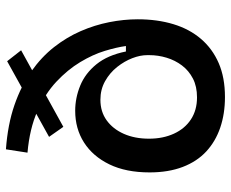

<svg xmlns="http://www.w3.org/2000/svg" viewBox="-84 -662 761 632"><g transform="rotate(-90 296.0 -346.5)"><path d="M292 14Q237 14 191.5 -1.5Q146 -17 113 -47.5Q80 -78 62 -125Q44 -172 44 -234Q44 -312 70.5 -366.5Q97 -421 142.5 -450Q188 -479 247 -479Q289 -479 329.5 -462.5Q370 -446 400 -409Q430 -372 442 -312H460Q456 -342 444 -381.5Q432 -421 407 -462.5Q382 -504 342.5 -541Q303 -578 245.5 -603.5Q188 -629 109 -636L120 -707Q202 -701 265.5 -679Q329 -657 376.5 -623.5Q424 -590 456.5 -548.5Q489 -507 509 -461Q529 -415 538.5 -367Q548 -319 548 -273Q548 -209 532 -156Q516 -103 483.5 -65Q451 -27 403.5 -6.5Q356 14 292 14ZM291 -78Q327 -78 353 -91.5Q379 -105 396 -127.5Q413 -150 421.5 -178Q430 -206 430 -235V-242Q430 -265 420 -291Q410 -317 391 -341Q372 -365 344.5 -380.5Q317 -396 283 -396Q244 -396 215.5 -375.5Q187 -355 171 -319Q155 -283 155 -236Q155 -190 171.5 -154Q188 -118 218.5 -98Q249 -78 291 -78ZM161 -565 410 -703 446 -657 194 -518Z"/></g></svg>

Font: Bricolage Grotesque 24pt Medium
Style: Regular
Weight: 500
Designer: Mathieu Triay
Foundry: Atelier Triay
Version: Version 1.001;gftools[0.9.33.dev8+g029e19f]